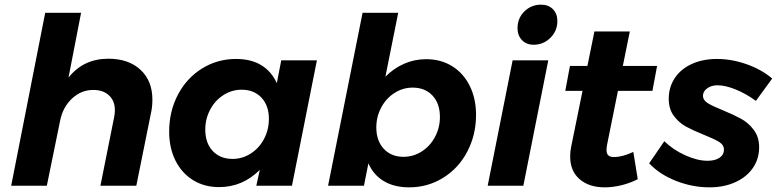

<svg xmlns="http://www.w3.org/2000/svg" viewBox="-20 -797 3334 824"><path d="M634 -370Q634 -340 629 -317L565 0H411L470 -295Q473 -310 473 -324Q473 -364 448 -387.5Q423 -411 380 -411Q329 -411 289.5 -374.5Q250 -338 238 -279L181 0H28L174 -742H328L274 -464Q338 -545 445 -545Q532 -545 583 -497.5Q634 -450 634 -370Z M706 -232Q706 -319 743.5 -390.5Q781 -462 847 -503Q913 -544 993 -544Q1057 -544 1101 -517.5Q1145 -491 1168 -440L1187 -538H1340L1233 0H1080L1095 -68Q1021 6 920 6Q857 6 808.5 -24Q760 -54 733 -108Q706 -162 706 -232ZM1134 -287Q1134 -344 1102 -378Q1070 -412 1017 -412Q975 -412 939 -389Q903 -366 882 -326.5Q861 -287 861 -241Q861 -183 893 -149Q925 -115 978 -115Q1020 -115 1056 -138Q1092 -161 1113 -200.5Q1134 -240 1134 -287Z M2023 -304Q2023 -218 1985.5 -146.5Q1948 -75 1882 -34Q1816 7 1736 7Q1672 7 1627.5 -19.5Q1583 -46 1561 -96L1542 0H1388L1536 -742H1689L1634 -468Q1670 -504 1714.5 -523.5Q1759 -543 1809 -543Q1872 -543 1920.5 -513Q1969 -483 1996 -428.5Q2023 -374 2023 -304ZM1595 -250Q1595 -193 1627 -158.5Q1659 -124 1712 -124Q1754 -124 1790 -147Q1826 -170 1847 -209.5Q1868 -249 1868 -295Q1868 -353 1836 -387Q1804 -421 1751 -421Q1709 -421 1673 -398Q1637 -375 1616 -335.5Q1595 -296 1595 -250Z M2333 -538 2226 0H2073L2180 -538ZM2372 -707Q2372 -664 2342 -634.5Q2312 -605 2270 -605Q2239 -605 2220 -625Q2201 -645 2201 -676Q2201 -719 2230.5 -748Q2260 -777 2302 -777Q2334 -777 2353 -757.5Q2372 -738 2372 -707Z M2586 -179Q2583 -164 2583 -154Q2583 -137 2591 -130Q2599 -123 2615 -123Q2651 -123 2698 -145L2717 -28Q2684 -11 2647 -2Q2610 7 2575 7Q2508 7 2467.5 -28Q2427 -63 2427 -125Q2427 -147 2431 -166L2480 -407H2406L2426 -514H2501L2531 -662H2683L2653 -514H2800L2780 -407H2632Z M2766 -96 2831 -191Q2869 -154 2921 -130.5Q2973 -107 3017 -107Q3049 -107 3068 -120Q3087 -133 3087 -155Q3087 -175 3066 -188Q3045 -201 3002 -218Q2955 -237 2924.5 -253.5Q2894 -270 2872 -299.5Q2850 -329 2850 -373Q2850 -423 2876 -462Q2902 -501 2949 -522.5Q2996 -544 3057 -544Q3120 -544 3184 -521.5Q3248 -499 3294 -460L3224 -364Q3182 -395 3137.5 -413Q3093 -431 3059 -431Q3033 -431 3015 -418Q2997 -405 2997 -386Q2997 -367 3018 -354Q3039 -341 3082 -324Q3130 -304 3161 -287Q3192 -270 3215 -239.5Q3238 -209 3238 -165Q3238 -115 3211 -76Q3184 -37 3135.5 -15Q3087 7 3025 7Q2951 7 2880.5 -21Q2810 -49 2766 -96Z"/></svg>

Font: Gontserrat SemiBold
Style: Italic
Weight: 600
Italic angle: -11.3°
Designer: Julieta Ulanovsky
Foundry: Julieta Ulanovsky
Version: Version 6.001